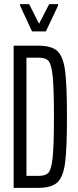

<svg xmlns="http://www.w3.org/2000/svg" viewBox="-20 -909 378 929"><path d="M46 -688H165Q230 -688 258 -661.5Q286 -635 295 -566.5Q304 -498 304 -344Q304 -190 295 -121.5Q286 -53 257.5 -26.5Q229 0 165 0H46ZM241 -344Q241 -481 235 -539.5Q229 -598 215 -614Q201 -630 168 -630H108V-58H168Q201 -58 215 -74Q229 -90 235 -148.5Q241 -207 241 -344ZM135 -757 77 -882V-889H121L169 -794L218 -889H261V-882L202 -757Z"/></svg>

Font: Saira Ultra Condensed
Style: Regular
Weight: 400
Width: 1
Designer: Hector Gatti with collaboration of the Omnibus-Type team
Foundry: Omnibus-Type
Version: Version 1.001; ttfautohint (v1.8)